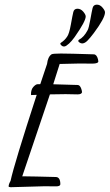

<svg xmlns="http://www.w3.org/2000/svg" viewBox="-20 -781 467 817"><path d="M315.9 -611.8Q337.4 -623 353 -652.8Q357.9 -661.6 364.3 -697.3Q370.6 -732.9 374 -746.8Q377.4 -760.7 391.4 -761.2Q405.3 -761.7 416 -749Q426.8 -736.3 426.8 -728.5Q426.8 -704.1 379.4 -640.6Q363.3 -619.1 351.6 -607.4Q331.5 -587.9 315.4 -602.5Q310.5 -607.4 315.9 -611.8ZM265.6 -625Q274.4 -636.7 281.5 -676.5Q288.6 -716.3 292 -730Q295.4 -743.7 309.3 -743.9Q323.2 -744.1 334 -731.7Q344.7 -719.2 344.7 -710.9Q344.7 -690.4 297.4 -623Q284.7 -605.5 273.9 -595.7Q261.2 -584 254.2 -583.3Q247.1 -582.5 241.7 -587.4Q232.9 -595.2 239.3 -599.1Q255.4 -609.4 265.6 -625ZM163.6 11.7 24.9 15.6Q17.1 15.1 16.6 12.2Q17.1 2 24.9 -11.2Q40 -82 136.2 -377.4Q117.7 -376.5 112.8 -376.5Q111.8 -377.4 111.8 -378.9Q111.8 -400.4 122.1 -411.4Q132.3 -422.4 139.4 -422.6Q146.5 -422.9 151.4 -422.9L180.2 -508.8Q183.6 -539.1 199.2 -549.8Q204.6 -553.2 238.8 -553.2Q272.9 -553.2 379.4 -549.8Q391.6 -549.3 397 -528.8Q398.4 -523.9 398.4 -520Q398.4 -510.7 374 -510.3Q362.8 -510.3 351.1 -510.5Q339.4 -510.7 315.4 -510.7Q291.5 -510.7 233.9 -508.8L206.5 -422.4Q255.9 -421.4 310.1 -419.4Q322.3 -418.9 327.6 -397.5Q329.1 -392.1 329.1 -388.7Q327.1 -379.4 310.1 -379.4L259.3 -380.4Q229 -380.4 192.4 -379.4L74.7 -30.8Q102.5 -30.3 137.2 -29.8Q171.9 -29.3 217.8 -27.8Q236.8 -27.3 236.8 3.4Q235.8 12.2 218 12Q200.2 11.7 185.5 11.7Z"/></svg>

Font: Kristi
Style: Regular
Weight: 400
Italic angle: -15°
Version: Version 1.004